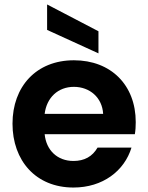

<svg xmlns="http://www.w3.org/2000/svg" viewBox="-20 -832 664 860"><path d="M180 -322C189 -395 240 -443 311 -443C382 -443 438 -395 442 -322ZM309 8C440 8 537 -66 569 -171H417C394 -131 358 -111 309 -111C237 -111 187 -159 180 -231H584C587 -248 588 -266 588 -285C588 -451 477 -562 311 -562C142 -562 36 -444 36 -278C36 -113 140 8 309 8ZM191 -812V-698L421 -593V-692Z"/></svg>

Font: Matrixport Bold
Style: Regular
Weight: 600
Designer: Ninad Kale (Devanagari), Jonny Pinhorn (Latin)
Foundry: Indian Type Foundry
Version: Version 2.000;PS 1.0;hotconv 1.0.79;makeotf.lib2.5.61930; tt